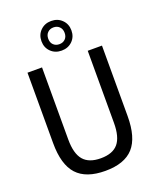

<svg xmlns="http://www.w3.org/2000/svg" viewBox="-179 -1098 983 1210"><g transform="rotate(-20 313.0 -493.5)"><path d="M314.5 9.5Q185.5 9.5 124.5 -57Q63.5 -123.5 63.5 -268V-740H161V-256.5Q161 -162 198 -118.5Q235 -75 314.5 -75Q394.5 -75 431 -118.5Q467.5 -162 467.5 -256.5V-740H563V-268Q563 -123.5 503 -57Q443 9.5 314.5 9.5ZM314.5 -797Q271 -797 242.5 -825Q214 -853 214 -896Q214 -939 242.5 -967.2Q271 -995.5 314.5 -995.5Q358 -995.5 386.5 -967.2Q415 -939 415 -896Q415 -853 386.5 -825Q358 -797 314.5 -797ZM314.5 -840Q338.5 -840 354 -855Q369.5 -870 369.5 -896Q369.5 -922 354 -937.2Q338.5 -952.5 314.5 -952.5Q290.5 -952.5 275 -937.2Q259.5 -922 259.5 -896Q259.5 -870 275 -855Q290.5 -840 314.5 -840Z"/></g></svg>

Font: Encode Sans Condensed Condensed Medium
Style: Regular
Weight: 500
Width: 3
Designer: Multiple Designers
Foundry: Impallari Type
Version: Version 3.000; ttfautohint (v1.8.3) -l 8 -r 50 -G 200 -x 14 